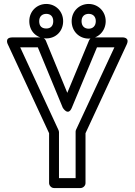

<svg xmlns="http://www.w3.org/2000/svg" viewBox="-20 -925 681 970"><path d="M343 -381 470 -686H558L364 -269C362 -266 362 -261 362 -258V-25H278V-258C278 -262 276 -266 275 -269L82 -686H171L297 -381C297 -381 324 -335 343 -381ZM320 -456 211 -721C207 -729 198 -736 188 -736H43C0 -736 20 -700 20 -700L228 -252V0C228 11 238 25 253 25H387C398 25 412 15 412 0V-252L620 -700C638 -739 597 -736 597 -736H453C444 -736 434 -731 430 -721ZM214 -781C191 -781 178 -793 178 -818C178 -842 193 -855 214 -855C235 -855 249 -842 249 -818C249 -793 235 -781 214 -781ZM214 -731C262 -731 299 -767 299 -818C299 -868 261 -905 214 -905C167 -905 128 -869 128 -818C128 -766 166 -731 214 -731ZM428 -780C407 -780 392 -793 392 -818C392 -842 407 -855 428 -855C449 -855 464 -842 464 -818C464 -793 448 -780 428 -780ZM428 -730C476 -730 514 -768 514 -818C514 -868 475 -905 428 -905C381 -905 342 -869 342 -818C342 -767 380 -730 428 -730Z"/></svg>

Font: Asimov
Style: NarOu
Weight: 500
Designer: Google
Version: Version 2.000980; 2014